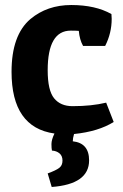

<svg xmlns="http://www.w3.org/2000/svg" viewBox="-20 -528 491 765"><path d="M262 -406Q170 -406 170 -248Q170 -168 195.5 -136.5Q221 -105 269 -105Q345 -105 403 -119L433 -42Q372 -4 275 6Q270 23 270 35Q335 42 335 111Q335 206 186 217L170 163Q203 151 216 141Q229 131 229 112Q229 93 217 83Q205 73 187 72Q185 63 185 46Q185 29 197 4Q26 -20 26 -242Q26 -388 101 -452Q168 -508 264 -508Q360 -508 424 -472Q425 -462 425 -453Q425 -396 399 -345H311Q297 -370 294 -405Q282 -406 262 -406Z"/></svg>

Font: Patua One
Style: Regular
Weight: 400
Designer: luciano Vergara
Foundry: Luciano Vergara
Version: Version 1.002